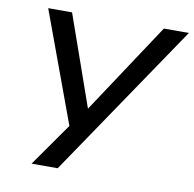

<svg xmlns="http://www.w3.org/2000/svg" viewBox="-77 -574 841 832"><g transform="rotate(10 344.0 -158.0)"><path d="M115 180 257 -22 264 34 69 -496H174L314 -98H315L578 -496H688L230 180Z"/></g></svg>

Font: Nunito Sans 7pt Expanded
Style: Italic
Weight: 400
Width: 7
Italic angle: -9°
Designer: Vernon Adams
Foundry: Vernon Adams
Version: Version 3.101;gftools[0.9.27]